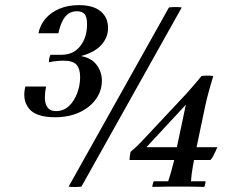

<svg xmlns="http://www.w3.org/2000/svg" viewBox="-20 -729 916 750"><path d="M378 -414Q378 -374 354.5 -341.5Q331 -309 290 -290Q249 -271 195 -271Q121 -271 93.5 -304.5Q66 -338 79 -391H160Q141 -295 199 -295Q228 -295 249 -314.5Q270 -334 281.5 -365Q293 -396 293 -428Q293 -460 279 -476Q265 -492 228 -492Q203 -492 171 -486Q171 -494 172.5 -501Q174 -508 177 -515H220Q267 -515 293.5 -549Q320 -583 320 -634Q320 -663 310.5 -674Q301 -685 281 -685Q260 -685 246 -674.5Q232 -664 223 -645Q214 -626 208 -599H130Q137 -632 158 -656.5Q179 -681 212.5 -695Q246 -709 288 -709Q344 -709 373 -685Q402 -661 402 -620Q402 -582 375.5 -553Q349 -524 296 -510Q337 -503 357.5 -475.5Q378 -448 378 -414ZM690 -700 298 0Q272 3 248 0L640 -700Q666 -703 690 -700ZM783 -21Q783 -17 781.5 -10Q780 -3 778 1Q746 0 722 0Q698 0 677 0Q657 0 632.5 0Q608 0 575 1Q575 -4 577 -10.5Q579 -17 580 -21H637Q645 -45 649.5 -62Q654 -79 658 -94Q662 -109 665 -126L706 -320L552 -154H829Q827 -149 822.5 -139Q818 -129 812.5 -119Q807 -109 802 -104H486Q486 -110 487 -118Q488 -126 490 -136Q507 -150 519 -162Q531 -174 543 -187L709 -364Q724 -381 743 -403Q762 -425 767 -432Q773 -433 781.5 -433.5Q790 -434 799 -433.5Q808 -433 813 -432Q807 -411 800.5 -389Q794 -367 789 -347Q784 -327 781 -312L742 -126Q738 -104 733 -77Q728 -50 726 -21Z"/></svg>

Font: Poltawski Nowy
Style: Italic
Weight: 400
Italic angle: -12°
Designer: Adam Pótawski, Mateusz Machalski, Borys Kosmynka, Ania Wieluska
Foundry: Capitalics.wtf
Version: Version 1.001;gftools[0.9.25]